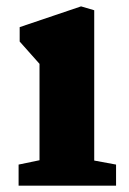

<svg xmlns="http://www.w3.org/2000/svg" viewBox="-20 -585 405 605"><path d="M38.6 0H345.7V-66.4L276.9 -79.1V-552.7L235.4 -564.9L42 -499.5V-454.1L104.5 -383.8V-80.1L38.6 -66.4Z"/></svg>

Font: Merriweather
Style: Heavy
Weight: 900
Designer: Eben Sorkin ( eben@eyebytes.com )
Foundry: Sorkin Type Co.
Version: Version 1.003